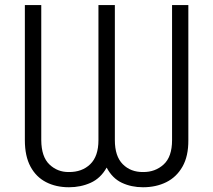

<svg xmlns="http://www.w3.org/2000/svg" viewBox="-20 -748 863 777"><path d="M80.6 -180.7V-727.5H147V-180.7Q147.5 -113.3 180.2 -82.3Q212.9 -51.3 258.3 -51.8Q312 -51.3 345.2 -83.5Q378.4 -115.7 378.4 -180.7V-727.5H444.8V-180.7Q444.8 -115.7 476.8 -83.5Q508.8 -51.3 559.1 -51.8Q607.9 -51.3 642.1 -82.3Q676.3 -113.3 676.3 -180.7V-727.5H742.2V-180.7Q742.7 -116.2 718.5 -73.7Q694.3 -31.2 652.8 -10.7Q611.3 9.8 558.6 9.8Q511.7 9.8 473.1 -8.3Q434.6 -26.4 411.6 -69.8Q387.2 -26.4 346.9 -8.3Q306.6 9.8 259.3 9.8Q206.5 9.8 166.3 -11Q126 -31.7 103.3 -74Q80.6 -116.2 80.6 -180.7Z"/></svg>

Font: Inter Tight Light
Style: Regular
Weight: 300
Designer: Rasmus Andersson
Foundry: rsms
Version: Version 3.004